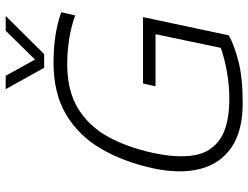

<svg xmlns="http://www.w3.org/2000/svg" viewBox="-119 -743 872 674"><g transform="rotate(-90 317.0 -406.0)"><path d="M416 -687 341 -822H388L445 -719L546 -822H598L464 -687ZM292 10Q194 10 136.5 -29.5Q79 -69 61 -139.5Q43 -210 63 -304Q86 -409 132 -487.5Q178 -566 252 -610Q326 -654 433 -654Q488 -654 531.5 -647Q575 -640 611 -627L600 -578Q565 -591 521 -598.5Q477 -606 428 -606Q336 -606 274 -568.5Q212 -531 174.5 -463.5Q137 -396 117 -304Q99 -220 109 -160.5Q119 -101 166.5 -69Q214 -37 308 -37Q355 -37 402.5 -45.5Q450 -54 486 -67L534 -296H351L361 -340H594L530 -39Q499 -21 441 -5.5Q383 10 292 10Z"/></g></svg>

Font: Kanit ExtraLight
Style: Italic
Weight: 275
Italic angle: -12°
Designer: Katatrad Team
Foundry: CadsonDemak
Version: Version 2.000; ttfautohint (v1.8.3)